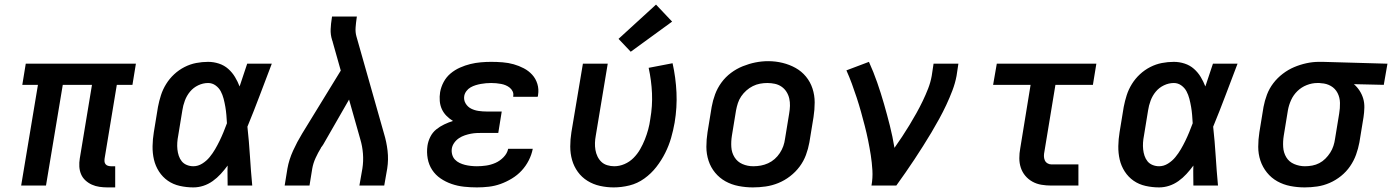

<svg xmlns="http://www.w3.org/2000/svg" viewBox="-20 -807 6054 835"><path d="M447 8Q430 8 412.5 5.5Q395 3 379.5 -4Q364 -11 351.5 -22.5Q339 -34 332.5 -49.5Q326 -65 325 -82.5Q324 -100 327 -118L380 -438H253L180 0H72L145 -438H77L92 -530H571L556 -438H488L435 -118Q434 -111 434.5 -104.5Q435 -98 439 -93Q443 -88 449.5 -86Q456 -84 463 -84H481V8Z M821 8Q791 8 762 1.5Q733 -5 710 -21Q687 -37 671.5 -61Q656 -85 649.5 -113Q643 -141 643.5 -171.5Q644 -202 649 -232L667 -342Q672 -368 680 -393Q688 -418 702.5 -441.5Q717 -465 737.5 -484Q758 -503 782.5 -515.5Q807 -528 833 -533Q859 -538 885 -538Q909 -538 932 -530.5Q955 -523 972.5 -507.5Q990 -492 1002 -472Q1014 -452 1022 -431Q1030 -456 1038.5 -480.5Q1047 -505 1055 -530H1162Q1136 -462 1110 -393Q1084 -324 1056 -256Q1063 -192 1067 -128Q1071 -64 1077 0H970Q970 -22 969.5 -43.5Q969 -65 970 -87Q956 -68 940 -50.5Q924 -33 905 -19.5Q886 -6 864.5 1Q843 8 821 8ZM821 -84Q841 -84 859.5 -95.5Q878 -107 891.5 -123.5Q905 -140 915.5 -158Q926 -176 935 -194.5Q944 -213 952 -232.5Q960 -252 967 -271Q966 -289 964.5 -307Q963 -325 960 -342.5Q957 -360 952.5 -377.5Q948 -395 940 -410Q932 -425 917.5 -435.5Q903 -446 885 -446Q863 -446 842 -436Q821 -426 806.5 -408.5Q792 -391 784 -369.5Q776 -348 773 -327L755 -217Q752 -202 751 -187Q750 -172 751.5 -157.5Q753 -143 757.5 -129.5Q762 -116 770.5 -105.5Q779 -95 792.5 -89.5Q806 -84 821 -84Z M1218 0 1230 -74Q1237 -113 1254.5 -151.5Q1272 -190 1294 -226L1462 -500L1427 -624Q1427 -626 1426 -628.5Q1425 -631 1424 -633Q1424 -633 1424 -633Q1424 -633 1424 -633V-634Q1417 -656 1418 -680Q1419 -704 1423 -728L1424 -735H1532L1531 -728Q1528 -708 1526.5 -687.5Q1525 -667 1530 -649L1650 -226Q1661 -190 1665.5 -151.5Q1670 -113 1664 -74L1651 0H1543L1556 -74Q1561 -106 1558.5 -138.5Q1556 -171 1547 -201L1498 -374L1386 -179Q1383 -175 1381 -171.5Q1379 -168 1376 -165V-164Q1363 -143 1352.5 -120Q1342 -97 1338 -74L1326 0Z M2054 8Q2026 8 1998 5Q1970 2 1944 -7Q1918 -16 1896 -31Q1874 -46 1859.5 -68Q1845 -90 1840 -117.5Q1835 -145 1839 -173Q1842 -193 1851.5 -212Q1861 -231 1877 -244Q1893 -257 1912 -266Q1931 -275 1950 -281Q1935 -290 1922 -303Q1909 -316 1901.5 -332.5Q1894 -349 1892.5 -368Q1891 -387 1894 -406Q1898 -429 1909.5 -450.5Q1921 -472 1939.5 -487.5Q1958 -503 1980.5 -513Q2003 -523 2025.5 -528.5Q2048 -534 2071 -536Q2094 -538 2116 -538Q2141 -538 2166 -536Q2191 -534 2214 -527.5Q2237 -521 2258 -510Q2279 -499 2294.5 -482Q2310 -465 2317 -442Q2324 -419 2320 -394Q2320 -392 2319.5 -390Q2319 -388 2318 -386H2212Q2212 -387 2212 -387.5Q2212 -388 2212 -389Q2214 -400 2209.5 -409.5Q2205 -419 2197 -425.5Q2189 -432 2179.5 -436Q2170 -440 2159.5 -442Q2149 -444 2138 -445Q2127 -446 2116 -446Q2105 -446 2093.5 -445Q2082 -444 2071 -442Q2060 -440 2048.5 -436.5Q2037 -433 2026.5 -427Q2016 -421 2008.5 -411Q2001 -401 1999 -390Q1996 -372 2005 -357Q2014 -342 2029 -334.5Q2044 -327 2061.5 -324.5Q2079 -322 2097 -322H2162L2147 -229H2082Q2068 -229 2054.5 -228.5Q2041 -228 2028 -225.5Q2015 -223 2001.5 -218.5Q1988 -214 1976 -206Q1964 -198 1955.5 -186Q1947 -174 1945 -161Q1943 -148 1946.5 -135Q1950 -122 1958.5 -113Q1967 -104 1978.5 -98.5Q1990 -93 2002 -90Q2014 -87 2027.5 -85.5Q2041 -84 2054 -84Q2074 -84 2094.5 -87Q2115 -90 2134.5 -98.5Q2154 -107 2170 -123.5Q2186 -140 2190 -160H2297Q2292 -134 2279.5 -109.5Q2267 -85 2248.5 -65Q2230 -45 2206 -30.5Q2182 -16 2157 -7Q2132 2 2106 5Q2080 8 2054 8Z M2649 8Q2619 8 2589.5 1.5Q2560 -5 2535 -20.5Q2510 -36 2493 -59.5Q2476 -83 2468 -111Q2460 -139 2460 -170Q2460 -201 2465 -232L2515 -530H2623L2571 -217Q2568 -201 2567.5 -185.5Q2567 -170 2569.5 -155Q2572 -140 2578.5 -126.5Q2585 -113 2595.5 -103Q2606 -93 2621 -88.5Q2636 -84 2651 -84Q2674 -84 2696 -93.5Q2718 -103 2735 -120Q2752 -137 2764 -158Q2776 -179 2784.5 -200.5Q2793 -222 2799 -244Q2805 -266 2808 -289Q2818 -346 2815.5 -401.5Q2813 -457 2801 -512L2905 -532Q2919 -469 2922 -404.5Q2925 -340 2914 -274Q2908 -240 2898.5 -207Q2889 -174 2873 -142Q2857 -110 2834.5 -81Q2812 -52 2782 -30.5Q2752 -9 2717.5 -0.5Q2683 8 2649 8ZM2723 -582 2670 -638 2833 -787 2903 -713Z M3254 8Q3223 8 3192 2Q3161 -4 3135 -18.5Q3109 -33 3090 -56Q3071 -79 3061.5 -108Q3052 -137 3052 -168.5Q3052 -200 3057 -232L3075 -342Q3080 -370 3090 -397Q3100 -424 3117.5 -448Q3135 -472 3159 -490Q3183 -508 3210.5 -519Q3238 -530 3265.5 -535.5Q3293 -541 3321 -541Q3353 -541 3383.5 -533.5Q3414 -526 3440 -511.5Q3466 -497 3485 -474Q3504 -451 3513.5 -422Q3523 -393 3523 -361.5Q3523 -330 3518 -298L3500 -188Q3495 -160 3485 -133Q3475 -106 3457.5 -82.5Q3440 -59 3416 -40.5Q3392 -22 3365 -11Q3338 0 3310 4Q3282 8 3254 8ZM3256 -84Q3273 -84 3289 -87Q3305 -90 3320.5 -97Q3336 -104 3349 -115.5Q3362 -127 3371.5 -141.5Q3381 -156 3386.5 -171.5Q3392 -187 3394 -203L3412 -313Q3415 -330 3415.5 -346.5Q3416 -363 3412.5 -378.5Q3409 -394 3400.5 -407.5Q3392 -421 3379 -430Q3366 -439 3350 -442.5Q3334 -446 3317 -446Q3301 -446 3285 -443Q3269 -440 3254 -432.5Q3239 -425 3226 -413.5Q3213 -402 3203.5 -388Q3194 -374 3189 -358.5Q3184 -343 3181 -327L3163 -217Q3159 -192 3160.5 -167.5Q3162 -143 3174.5 -123Q3187 -103 3209 -93.5Q3231 -84 3256 -84Z M3770 0Q3776 -33 3774 -66.5Q3772 -100 3767 -132Q3762 -164 3755.5 -196Q3749 -228 3741 -259Q3733 -290 3724.5 -320.5Q3716 -351 3706 -381.5Q3696 -412 3685 -442Q3674 -472 3661 -501L3759 -538Q3779 -494 3795 -448Q3811 -402 3824.5 -355Q3838 -308 3850 -260.5Q3862 -213 3870 -164Q3887 -188 3903.5 -213Q3920 -238 3935.5 -263.5Q3951 -289 3965.5 -315Q3980 -341 3993 -368Q4006 -395 4016.5 -422Q4027 -449 4032 -477L4040 -530H4148L4140 -477Q4134 -445 4122 -413.5Q4110 -382 4095.5 -351Q4081 -320 4064.5 -290Q4048 -260 4030.5 -230.5Q4013 -201 3994.5 -172Q3976 -143 3957 -114Q3938 -85 3918 -56.5Q3898 -28 3878 0Z M4552 0Q4530 0 4509 -3.5Q4488 -7 4470 -17Q4452 -27 4439 -42.5Q4426 -58 4419.5 -77.5Q4413 -97 4413 -119Q4413 -141 4417 -162L4462 -438H4299L4315 -530H4748L4733 -438H4570L4522 -147Q4520 -138 4520 -128.5Q4520 -119 4523.5 -110.5Q4527 -102 4535 -97Q4543 -92 4552 -92H4670V0Z M5021 8Q4991 8 4962 1.5Q4933 -5 4910 -21Q4887 -37 4871.5 -61Q4856 -85 4849.5 -113Q4843 -141 4843.5 -171.5Q4844 -202 4849 -232L4867 -342Q4872 -368 4880 -393Q4888 -418 4902.5 -441.5Q4917 -465 4937.5 -484Q4958 -503 4982.5 -515.5Q5007 -528 5033 -533Q5059 -538 5085 -538Q5109 -538 5132 -530.5Q5155 -523 5172.5 -507.5Q5190 -492 5202 -472Q5214 -452 5222 -431Q5230 -456 5238.5 -480.5Q5247 -505 5255 -530H5362Q5336 -462 5310 -393Q5284 -324 5256 -256Q5263 -192 5267 -128Q5271 -64 5277 0H5170Q5170 -22 5169.5 -43.5Q5169 -65 5170 -87Q5156 -68 5140 -50.5Q5124 -33 5105 -19.5Q5086 -6 5064.5 1Q5043 8 5021 8ZM5021 -84Q5041 -84 5059.5 -95.5Q5078 -107 5091.5 -123.5Q5105 -140 5115.5 -158Q5126 -176 5135 -194.5Q5144 -213 5152 -232.5Q5160 -252 5167 -271Q5166 -289 5164.5 -307Q5163 -325 5160 -342.5Q5157 -360 5152.5 -377.5Q5148 -395 5140 -410Q5132 -425 5117.5 -435.5Q5103 -446 5085 -446Q5063 -446 5042 -436Q5021 -426 5006.5 -408.5Q4992 -391 4984 -369.5Q4976 -348 4973 -327L4955 -217Q4952 -202 4951 -187Q4950 -172 4951.5 -157.5Q4953 -143 4957.5 -129.5Q4962 -116 4970.5 -105.5Q4979 -95 4992.5 -89.5Q5006 -84 5021 -84Z M5654 8Q5622 8 5591.5 2Q5561 -4 5535 -18.5Q5509 -33 5490 -56.5Q5471 -80 5461.5 -108.5Q5452 -137 5452 -168.5Q5452 -200 5457 -232L5475 -342Q5480 -369 5490 -395.5Q5500 -422 5517.5 -445Q5535 -468 5558.5 -486Q5582 -504 5608 -515Q5634 -526 5661.5 -532Q5689 -538 5716 -538Q5720 -538 5724.5 -538Q5729 -538 5733 -538L6014 -530L5998 -438L5868 -441Q5882 -429 5892.5 -413Q5903 -397 5908.5 -378.5Q5914 -360 5913.5 -339Q5913 -318 5910 -298L5892 -188Q5887 -161 5877.5 -134.5Q5868 -108 5851.5 -84Q5835 -60 5812 -41.5Q5789 -23 5762.5 -11.5Q5736 0 5708.5 4Q5681 8 5654 8ZM5655 -84Q5671 -84 5687 -87Q5703 -90 5717.5 -97.5Q5732 -105 5744 -117Q5756 -129 5765 -143Q5774 -157 5779 -172.5Q5784 -188 5786 -203L5804 -313Q5808 -336 5807.5 -359.5Q5807 -383 5797 -402.5Q5787 -422 5768 -433Q5749 -444 5726 -445L5718 -446Q5715 -446 5713 -446Q5711 -446 5709 -446Q5686 -446 5663 -437Q5640 -428 5622.5 -411Q5605 -394 5595 -372Q5585 -350 5581 -327L5563 -217Q5559 -192 5560.5 -167.5Q5562 -143 5574 -123Q5586 -103 5608.5 -93.5Q5631 -84 5655 -84Z"/></svg>

Font: Iosevka Curly SmBdExObl
Style: Regular
Weight: 600
Width: 7
Italic angle: -9°
Monospace: yes
Designer: Belleve Invis
Foundry: Belleve Invis
Version: Version 11.1.0; ttfautohint (v1.8.3)